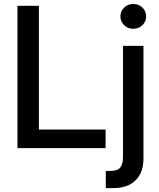

<svg xmlns="http://www.w3.org/2000/svg" viewBox="-20 -757 814 981"><path d="M69.3 0V-727.5H178.7V-95.2H519.5V0ZM608.4 -522.5H712.9V56.6Q712.9 101.1 695.1 134.5Q677.2 168 643.1 186Q608.9 204.1 558.6 204.1H520.5V116.2H547.4Q579.6 116.2 594 99.1Q608.4 82 608.4 45.9ZM660.6 -609.9Q633.3 -609.9 614.3 -628.4Q595.2 -647 595.2 -673.3Q595.2 -699.7 614.3 -718.3Q633.3 -736.8 660.6 -736.8Q688.5 -736.8 707.5 -718.5Q726.6 -700.2 726.6 -673.3Q726.6 -646.5 707.5 -628.2Q688.5 -609.9 660.6 -609.9Z"/></svg>

Font: Inter 28pt Medium
Style: Regular
Weight: 500
Designer: Rasmus Andersson
Foundry: rsms
Version: Version 4.001;git-66647c0bb